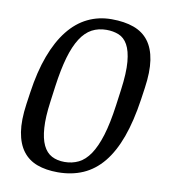

<svg xmlns="http://www.w3.org/2000/svg" viewBox="-78 -739 730 818"><g transform="rotate(10 287.0 -330.0)"><path d="M225.6 10.7Q174.8 10.7 136.5 -3.4Q98.1 -17.6 74.2 -49.1Q50.3 -80.6 42.2 -130.6Q34.2 -180.7 44.4 -252.4L51.8 -303.7Q64.9 -395.5 90.6 -464.4Q116.2 -533.2 152.8 -579.3Q189.5 -625.5 236.6 -648.4Q283.7 -671.4 339.8 -671.4Q395.5 -671.4 435.8 -656.7Q476.1 -642.1 500.2 -610.4Q524.4 -578.6 532 -528.6Q539.6 -478.5 529.3 -407.7L522 -356.9Q507.8 -260.7 482.7 -191.4Q457.5 -122.1 420.7 -77.1Q383.8 -32.2 335 -10.7Q286.1 10.7 225.6 10.7ZM430.7 -381.8Q440.9 -457 436.8 -504.2Q432.6 -551.3 417.7 -577.6Q402.8 -604 378.9 -613.5Q355 -623 326.2 -623Q291 -623 263.2 -608.2Q235.4 -593.3 214.1 -560.3Q192.9 -527.3 177.7 -475.1Q162.6 -422.9 152.3 -347.7L143.1 -279.3Q133.8 -211.9 137 -165.8Q140.1 -119.6 153.8 -91.1Q167.5 -62.5 191.2 -50Q214.8 -37.6 246.6 -37.6Q279.3 -37.6 306.9 -51Q334.5 -64.5 356.2 -96.4Q377.9 -128.4 394.3 -181.4Q410.6 -234.4 421.4 -313.5Z"/></g></svg>

Font: Noticia Text
Style: Italic
Weight: 400
Italic angle: -8°
Designer: JM Sole
Foundry: JM Sole
Version: Version 1.003